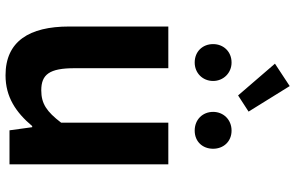

<svg xmlns="http://www.w3.org/2000/svg" viewBox="-202 -826 1042 677"><g transform="rotate(90 318.5 -487.0)"><path d="M283 -988 204 -936 316 -806 373 -843ZM200 -653C237 -653 265 -681 265 -718C265 -754 237 -783 200 -783C161 -783 135 -754 135 -718C135 -681 161 -653 200 -653ZM440 -653C479 -653 504 -681 504 -718C504 -754 479 -783 440 -783C401 -783 374 -754 374 -718C374 -681 401 -653 440 -653ZM245 14C322 14 376 -23 424 -80H428L439 0H559V-560H412V-182C373 -131 345 -112 298 -112C242 -112 220 -141 220 -229V-560H73V-210C73 -70 125 14 245 14Z"/></g></svg>

Font: Spoqa Han Sans Neo Bold
Style: Bold
Weight: 700
Designer: [Spoqa Han Sans Neo] Dong-huui Kim  Younghwa Kang  Yujin Lee  [Noto Sans] Ryoko NISHIZUKA  (kana & ideographs); Paul D. 
Foundry: Spoqa (http://www.spoqa-han-sans.com)
Version: Version 1.100;hotconv 1.0.109;makeotfexe 2.5.65596